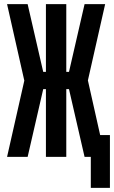

<svg xmlns="http://www.w3.org/2000/svg" viewBox="-20 -755 549 924"><path d="M417 149V0H387L312 -326H299V0H201V-326H188L113 0H14L97 -367L14 -735H113L188 -409H201V-735H299V-409H312L387 -735H486L403 -368L462 -105H509V149Z"/></svg>

Font: Iosevka SS18 Extrabold
Style: Regular
Weight: 800
Monospace: yes
Designer: Belleve Invis
Foundry: Belleve Invis
Version: Version 25.1.1; ttfautohint (v1.8.4)